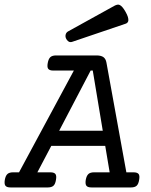

<svg xmlns="http://www.w3.org/2000/svg" viewBox="-45 -823 665 843"><path d="M175.8 -66.4Q192.4 -66.4 198.2 -59.1Q204.1 -51.8 200.7 -33.2Q197.8 -14.6 189.5 -7.3Q181.2 0 164.6 0H1.5Q-15.1 0 -21 -7.3Q-26.9 -14.6 -23.9 -33.2Q-20.5 -51.8 -12.2 -59.1Q-3.9 -66.4 12.7 -66.4H38.6L279.3 -513.2H189.5Q172.9 -513.2 167 -520.5Q161.1 -527.8 164.6 -546.4Q168 -564.9 176.3 -572.3Q184.6 -579.6 201.2 -579.6H378.9Q398.4 -579.6 408.9 -572.3Q419.4 -564.9 422.4 -547.9L509.8 -66.4H541Q557.6 -66.4 563.5 -59.1Q569.3 -51.8 565.9 -33.2Q563 -14.6 554.7 -7.3Q546.4 0 529.8 0H356.9Q340.3 0 334.5 -7.3Q328.6 -14.6 331.5 -33.2Q335 -51.8 343.3 -59.1Q351.6 -66.4 368.2 -66.4H436.5L417 -182.6H180.2L119.1 -66.4ZM214.8 -249H406.2L362.3 -513.2H353ZM457 -797.4Q463.4 -800.8 469 -802.2Q474.6 -803.7 480.2 -801.3Q485.8 -798.8 492.2 -791.7Q498.5 -784.7 506.3 -771Q513.7 -757.8 516.4 -748.8Q519 -739.7 518.6 -733.6Q518.1 -727.5 514.6 -723.9Q511.2 -720.2 506.3 -718.8L271.5 -639.2Q262.2 -636.2 255.1 -641.4Q248 -646.5 244.6 -654.8Q241.2 -663.1 243.4 -671.6Q245.6 -680.2 253.9 -685.1Z"/></svg>

Font: Courier Prime
Style: Italic
Weight: 400
Monospace: yes
Designer: Alan Dague-Greene
Foundry: Quote-Unquote Apps
Version: Version 1.202